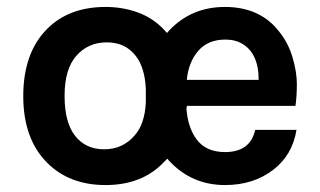

<svg xmlns="http://www.w3.org/2000/svg" viewBox="-20 -519 922 553"><path d="M47 -242Q47 -367 116 -436Q179 -499 284 -499Q333 -499 376 -483.5Q419 -468 450 -436Q456 -430 461 -424Q464 -428 467 -431Q531 -499 628 -499Q729 -499 784 -428Q810 -396 822.5 -354Q835 -312 835 -277Q835 -242 831 -214H518Q518 -210 517 -206Q521 -152 546 -118Q573 -81 628 -81Q701 -81 715 -145H834Q822 -72 767 -30Q710 14 628 14Q532 14 467 -56Q464 -59 462 -62Q456 -56 450 -50Q388 14 284 14Q180 14 116 -50Q47 -119 47 -242ZM367 -128Q397 -161 400 -224Q400 -233 400 -243Q400 -253 400 -263Q397 -325 371 -358Q341 -397 287.5 -397Q234 -397 200 -358.5Q166 -320 166 -243Q166 -166 196.5 -127.5Q227 -89 280 -89Q333 -89 367 -128ZM518 -289H725Q725 -368 674 -395Q656 -405 629 -405Q579 -405 551 -372.5Q523 -340 518 -289Z"/></svg>

Font: Karmilla
Style: Bold
Weight: 700
Designer: Jonathan Pinhorn
Version: Version 1.000